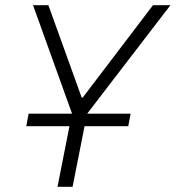

<svg xmlns="http://www.w3.org/2000/svg" viewBox="-20 -718 675 738"><path d="M201 0 247 -233H81L90 -281H257L107 -698H166L294 -343H298L568 -698H635L315 -281H482L473 -233H305L259 0Z"/></svg>

Font: IBM Plex Sans Light
Style: Italic
Weight: 300
Italic angle: -11.31°
Designer: Mike Abbink, Paul van der Laan, Pieter van Rosmalen
Foundry: Bold Monday
Version: Version 3.201